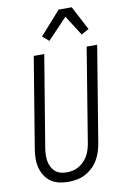

<svg xmlns="http://www.w3.org/2000/svg" viewBox="-104 -1030 709 1097"><g transform="rotate(-10 250.0 -481.5)"><path d="M202 8Q174 8 147.5 2Q121 -4 100 -19Q79 -34 65.5 -56Q52 -78 45.5 -103.5Q39 -129 39.5 -157Q40 -185 45 -213L131 -735H192L104 -204Q101 -185 100.5 -166Q100 -147 103 -129.5Q106 -112 114 -96Q122 -80 135 -68.5Q148 -57 165.5 -52Q183 -47 202 -47Q219 -47 237.5 -51Q256 -55 272 -64.5Q288 -74 301.5 -87.5Q315 -101 324.5 -117.5Q334 -134 339.5 -151.5Q345 -169 348 -186L438 -735H499L407 -177Q403 -153 395 -129Q387 -105 374 -83Q361 -61 341.5 -43Q322 -25 299 -13Q276 -1 251 3.5Q226 8 202 8ZM234 -804 197 -836 317 -971H393L466 -832L422 -808L348 -924Z"/></g></svg>

Font: Iosevka Term Curly Lt Obl
Style: Regular
Weight: 300
Italic angle: -9°
Designer: Belleve Invis
Foundry: Belleve Invis
Version: Version 32.3.0